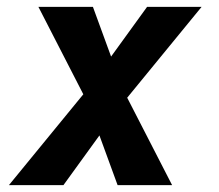

<svg xmlns="http://www.w3.org/2000/svg" viewBox="-20 -540 640 560"><path d="M6 0 223 -265 92 -520H251L304 -375L409 -520H568L351 -255L482 0H323L270 -145L165 0Z"/></svg>

Font: Iosevka Extrabold Extended
Style: Italic
Weight: 800
Width: 7
Italic angle: -9°
Monospace: yes
Designer: Belleve Invis
Foundry: Belleve Invis
Version: Version 32.5.0; ttfautohint (v1.8.4)